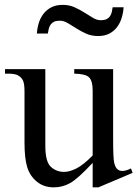

<svg xmlns="http://www.w3.org/2000/svg" viewBox="-20 -772 579 807"><path d="M455.5 -481.5V-189.5Q455.5 -106.5 460 -87.8Q464.5 -69 473 -61.2Q481.5 -53.5 493.5 -53.5Q510 -53.5 530.5 -64L537.5 -45.5L393.5 15.5H369.5V-87.5Q307 -20.5 274.8 -2.5Q242.5 15.5 206 15.5Q164.5 15.5 135.2 -8.2Q106 -32 94.5 -69Q83 -106 83 -173.5V-388Q83 -422.5 75.5 -435.8Q68 -449 53.5 -456.2Q39 -463.5 1 -462.5V-481.5H170.5V-159.5Q170.5 -92 193.8 -70.8Q217 -49.5 249.5 -49.5Q272.5 -49.5 301.2 -64Q330 -78.5 369.5 -118.5V-391Q369.5 -432 354.5 -446.8Q339.5 -461.5 292 -462.5V-481.5ZM403.5 -687Q418.5 -687 427.8 -691.5Q437 -696 442.2 -703.8Q447.5 -711.5 449.8 -721.2Q452 -731 453.5 -741.5H499.5Q498 -718 491.2 -696.2Q484.5 -674.5 471.5 -657.5Q458.5 -640.5 439 -630.5Q419.5 -620.5 392 -620.5Q364.5 -620.5 342.2 -630.5Q320 -640.5 300.8 -652.8Q281.5 -665 264.8 -675Q248 -685 231.5 -685Q216 -685 207 -680.5Q198 -676 192.8 -668.5Q187.5 -661 185 -651.2Q182.5 -641.5 181 -631H135Q136.5 -654.5 143.2 -676Q150 -697.5 163.2 -714.5Q176.5 -731.5 196.2 -741.5Q216 -751.5 243.5 -751.5Q271 -751.5 293.2 -741.5Q315.5 -731.5 334.8 -719.2Q354 -707 370.8 -697Q387.5 -687 403.5 -687Z"/></svg>

Font: MM Phetkon
Style: Regular
Weight: 400
Designer: Khon Soe Zaw Thu
Version: Version 1.00 July 15, 2016, initial release